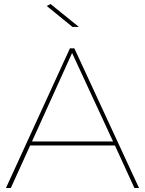

<svg xmlns="http://www.w3.org/2000/svg" viewBox="-20 -941 726 961"><path d="M545.9 -232.9 340.8 -675.8 140.1 -232.9ZM555.2 -212.9H130.9L34.2 0H9.8L330.1 -699.2H352.1L675.8 0H652.8ZM342.8 -806.2 213.9 -911.1 232.9 -920.9 375 -806.2Z"/></svg>

Font: Montserrat-Hairline
Style: Regular
Weight: 250
Designer: Julieta Ulanovsky
Foundry: Julieta Ulanovsky
Version: Version 1.000;PS 002.000;hotconv 1.0.70;makeotf.lib2.5.58329